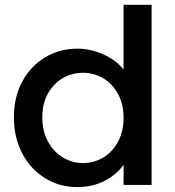

<svg xmlns="http://www.w3.org/2000/svg" viewBox="-20 -760 718 789"><path d="M37.1 -277.8Q37.1 -360.8 71.5 -424.8Q106 -488.8 165.5 -524.4Q225.1 -560.1 297.9 -560.1Q352.1 -560.1 404.5 -536.6Q457 -513.2 487.8 -474.1V-740.2H603V0H487.8V-83Q460 -43 410.4 -17.1Q360.8 8.8 296.9 8.8Q225.1 8.8 165.5 -27.6Q106 -64 71.5 -129.4Q37.1 -194.8 37.1 -277.8ZM153.8 -277.8Q153.8 -220.7 177.5 -177.7Q201.2 -134.8 239.5 -112.3Q277.8 -89.8 320.8 -89.8Q364.7 -89.8 402.8 -111.8Q440.9 -133.8 464.4 -176.5Q487.8 -219.2 487.8 -275.9Q487.8 -333 464.4 -375Q440.9 -417 403.1 -439Q365.2 -460.9 320.8 -460.9Q276.9 -460.9 239 -439.5Q201.2 -418 177.5 -376.5Q153.8 -335 153.8 -277.8Z"/></svg>

Font: Poppins Medium
Style: Regular
Weight: 500
Designer: Ninad Kale (Devanagari), Jonny Pinhorn (Latin)
Foundry: Indian Type Foundry
Version: 4.004